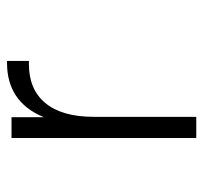

<svg xmlns="http://www.w3.org/2000/svg" viewBox="-36 -535 572 540"><g transform="rotate(-90 250.0 -265.0)"><path d="M131.8 1H191.4V-287.1Q191.4 -377 230.5 -423.8Q268.6 -469.7 339.8 -469.7H348.6V-531.2H341.8Q290 -531.2 252 -506.8Q211.9 -480.5 190.4 -427.7V-518.6H131.8Z"/></g></svg>

Font: DotumChe
Style: Regular
Weight: 400
Monospace: yes
Version: Version 2.21